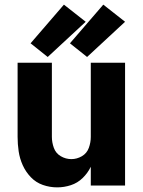

<svg xmlns="http://www.w3.org/2000/svg" viewBox="-20 -801 616 829"><path d="M227 8Q257 8 286 -1.5Q315 -11 337 -32.5Q359 -54 372 -81V0H520V-530H372V-210Q372 -186 363.5 -162.5Q355 -139 333.5 -126.5Q312 -114 288 -114Q264 -114 242.5 -126.5Q221 -139 212.5 -162.5Q204 -186 204 -210V-530H56V-210Q56 -179 60.5 -148Q65 -117 78 -88Q91 -59 113 -36Q135 -13 165 -2.5Q195 8 227 8ZM356 -555 520 -707 426 -781 282 -614ZM186 -555 350 -707 256 -781 112 -614Z"/></svg>

Font: Iosevka Sparkle Heavy
Style: Regular
Weight: 900
Designer: Belleve Invis
Foundry: Belleve Invis
Version: Version 4.5.0; ttfautohint (v1.8.3)